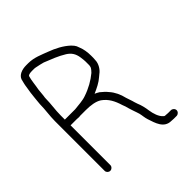

<svg xmlns="http://www.w3.org/2000/svg" viewBox="-199 -814 972 972"><g transform="rotate(-45 287.0 -328.0)"><path d="M525 11.5C525 0.5 514.8 -9 504 -9H484C479.3 -9 474.7 -9.3 470 -10C462 -10 459 -10.6 455 -16C438.4 -29.8 428.6 -60.8 425 -86C422.1 -109.2 416.2 -132.9 408 -152L403 -167L399 -181C397 -185.7 395.3 -190.7 394 -196L388 -214C381.2 -244.8 366.8 -274.2 349 -294C337.1 -308.9 328.4 -316.2 313 -329C305.7 -333.7 298 -337.7 290 -341C318 -353.4 344.7 -366 366 -385L378 -395C394.4 -406 413 -432.9 413 -459C413.7 -464.3 414 -469.7 414 -475V-490C414 -514.9 409.9 -540.5 402 -559L396 -575C392.7 -581.7 386.7 -589.3 378 -598C348.7 -625 312.4 -643.8 272.5 -658.5C240.8 -670.2 203.6 -688 162 -688H147C116.1 -688 88.2 -676.9 80 -654C76.5 -638.2 72.3 -626.8 70 -607C65.5 -582.9 63.4 -565.1 61 -541L59 -521C58.3 -513 57.7 -505.7 57 -499C57 -461.1 50 -423.8 50 -385V-29C50 -18.2 59.5 -9 70.5 -9C81.5 -9 91 -18.2 91 -29V-314H135C139.7 -314 145 -313.7 151 -313C153.7 -313 156.7 -313.3 160 -314H200C233.7 -314 267.4 -309.4 289 -295C320.2 -273.1 336.6 -242.2 349 -201L355 -185C357.5 -173.7 361.1 -164.2 364 -154L369 -139C373.2 -129.2 375.1 -119.4 379 -109C383 -92.9 383.7 -75.8 389 -60C402.3 -20.1 415.3 31 468 31C473.3 31.7 478.7 32 484 32H504C514.8 32 525 22.5 525 11.5ZM98 -498C98 -503.3 98.7 -509.3 100 -516L102 -536C102.7 -542.7 103.3 -549.7 104 -557C109.2 -582.8 111.6 -617.7 119 -640C124.5 -645.5 137.3 -647 147 -647H162C166.7 -647 171.7 -646.3 177 -645C190 -642.4 207.1 -638.9 220 -635C260.4 -618.8 294.8 -606.1 329 -585C352.1 -570.3 365.4 -552.4 370 -520L372 -504C372.7 -499.3 373 -494.7 373 -490V-462C372.3 -458.7 371.7 -455 371 -451C369.5 -445 356.7 -429.8 353 -427C323.5 -402.4 287 -381.7 246 -368C224 -359.7 190.3 -357.8 165 -355H91V-385C91 -424.2 98 -460.4 98 -498Z"/></g></svg>

Font: HoneyBee
Style: SeLit
Weight: 300
Foundry: Cannot Into Space Fonts
Version: Version 0.89